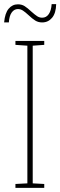

<svg xmlns="http://www.w3.org/2000/svg" viewBox="-38 -913 293 933"><path d="M37 0V-19L95 -22V-691L37 -695V-714H177V-695L121 -691V-22L177 -19V0ZM167 -804Q148 -804 133.5 -813Q119 -822 100 -840Q85 -854 73.5 -861.5Q62 -869 49 -869Q31 -869 19 -852.5Q7 -836 5 -804H-18Q-14 -849 4 -870.5Q22 -892 49 -892Q68 -892 82 -883Q96 -874 114 -857Q132 -841 143 -834Q154 -827 167 -827Q187 -827 199 -844.5Q211 -862 213 -893H235Q234 -849 215 -826.5Q196 -804 167 -804Z"/></svg>

Font: Noto Sans Display Thin Cond
Style: Regular
Weight: 250
Width: 3
Designer: Monotype Design team
Foundry: Monotype Imaging Inc.
Version: Version 1.000